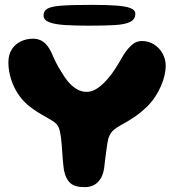

<svg xmlns="http://www.w3.org/2000/svg" viewBox="-20 -759 721 789"><path d="M328 10Q287 10 268.8 -6.8Q250.5 -23.5 243 -58.5Q241.5 -68 240.2 -80Q239 -92 237.8 -105.2Q236.5 -118.5 235.8 -132.8Q235 -147 234 -160Q231.5 -194.5 226 -220.5Q220.5 -246.5 200 -259.5Q176 -274.5 153.5 -287Q131 -299.5 111 -314.5Q87 -331.5 69 -353.2Q51 -375 39 -399.8Q27 -424.5 20.8 -450.8Q14.5 -477 14.5 -503Q14.5 -534 28 -555.5Q41.5 -577 64.8 -588.5Q88 -600 116.5 -600Q139.5 -600 157.5 -587.5Q175.5 -575 191 -544Q199 -524 209.5 -503.2Q220 -482.5 232 -464Q245 -441 261 -422.2Q277 -403.5 296 -392.5Q315 -381.5 336 -381.5Q357 -381.5 376.8 -394Q396.5 -406.5 414 -425.5Q437 -450 456 -480.2Q475 -510.5 488 -534Q507 -562.5 524.2 -576.5Q541.5 -590.5 563 -590.5Q590.5 -590.5 612.8 -576.5Q635 -562.5 648 -539.2Q661 -516 661 -488.5Q661 -470 656 -448.5Q651 -427 641.2 -404.8Q631.5 -382.5 617.5 -361.2Q603.5 -340 585.5 -322Q558 -295.5 532.2 -278.2Q506.5 -261 479 -246Q461.5 -236 451.5 -228.5Q441.5 -221 436 -212.5Q430.5 -204 425.5 -191Q423.5 -183 421.2 -169.5Q419 -156 416.8 -139.2Q414.5 -122.5 412.2 -104.2Q410 -86 408 -68Q403 -32 382.5 -11Q362 10 328 10ZM346.5 -653.5Q291 -653.5 248.8 -656Q206.5 -658.5 182.8 -667.5Q159 -676.5 159 -695.5Q159 -714 174.5 -723.2Q190 -732.5 233 -735.8Q276 -739 358.5 -739Q416.5 -739 456 -736.2Q495.5 -733.5 515.8 -725.8Q536 -718 536 -702.5Q536 -679.5 515 -669Q494 -658.5 452 -656Q410 -653.5 346.5 -653.5Z"/></svg>

Font: Gluten Thin SemiBold
Style: Regular
Weight: 600
Version: Version 1.300